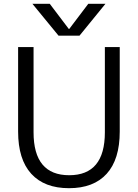

<svg xmlns="http://www.w3.org/2000/svg" viewBox="-20 -977 723 1007"><path d="M343 -825 443 -957H533L397 -790H287L150 -957H241L341 -825ZM530 -730H608V-287Q608 -141 539.5 -65.5Q471 10 342 10Q213 10 144 -65.5Q75 -141 75 -287V-730H156V-283Q156 -58 343 -58Q530 -58 530 -283Z"/></svg>

Font: Mplus 1p
Style: Regular
Weight: 400
Version: Version 1.061